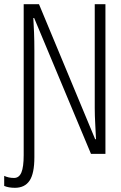

<svg xmlns="http://www.w3.org/2000/svg" viewBox="-58 -734 578 916"><path d="M13 162Q-17 162 -38 153V105Q-17 115 9 115Q33 115 44 89Q55 63 55 6V-714H128L396 -70H400Q399 -96 396.5 -139.5Q394 -183 394 -219V-714H445V0H376L105 -648H101Q103 -614 104.5 -577Q106 -540 106 -492V16Q106 94 83 128Q60 162 13 162Z"/></svg>

Font: Noto Sans Mono ExtraCondensed Light
Style: Regular
Weight: 300
Width: 2
Designer: Monotype Design Team
Foundry: Monotype Imaging Inc.
Version: Version 2.014; ttfautohint (v1.8.4.7-5d5b)